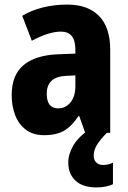

<svg xmlns="http://www.w3.org/2000/svg" viewBox="-20 -580 558 838"><path d="M274 -560Q363 -560 412 -510.5Q461 -461 461 -363V0H352L326 -73H322Q294 -30 260.5 -10Q227 10 172 10Q125 10 93.5 -13.5Q62 -37 46.5 -76.5Q31 -116 31 -165Q31 -252 82.5 -295.5Q134 -339 232 -343L309 -346V-364Q309 -442 246 -442Q193 -442 119 -402L77 -511Q117 -535 167 -547.5Q217 -560 274 -560ZM270 -249Q225 -247 204.5 -227Q184 -207 184 -171Q184 -107 234 -107Q266 -107 287.5 -133Q309 -159 309 -203V-251ZM389 100Q389 118 400 129Q411 140 430 140Q443 140 454 137Q465 134 473 130V224Q461 230 442.5 234Q424 238 401 238Q341 238 309.5 208.5Q278 179 278 129Q278 93 300 55Q322 17 373 -17L446 0Q414 33 401.5 55Q389 77 389 100Z"/></svg>

Font: Noto Sans Devanagari Condensed ExtraBold
Style: Regular
Weight: 800
Width: 3
Designer: Jelle Bosma - Monotype Design Team
Foundry: Monotype Imaging Inc.
Version: Version 2.004; ttfautohint (v1.8.4.7-5d5b)